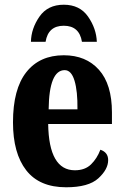

<svg xmlns="http://www.w3.org/2000/svg" viewBox="-20 -783 525 813"><path d="M260 10Q355 10 396.5 -28Q438 -66 438 -105Q438 -138 405 -149Q391 -112 365.5 -87Q340 -62 297 -62Q187 -62 184 -258H454V-307Q454 -426 399 -487.5Q344 -549 250 -549Q148 -549 91.5 -477.5Q35 -406 35 -265Q35 -134 91 -62Q147 10 260 10ZM186 -320Q188 -486 254 -486Q282 -486 295.5 -441.5Q309 -397 308 -320ZM111 -606H173Q184 -674 250 -674Q316 -674 327 -606H390Q388 -662 353 -712.5Q318 -763 250 -763Q182 -763 147 -712.5Q112 -662 111 -606Z"/></svg>

Font: Noto Serif ExtraCondensed Extra
Style: Regular
Weight: 800
Width: 3
Designer: Monotype Design Team
Foundry: Monotype Imaging Inc.
Version: Version 1.002